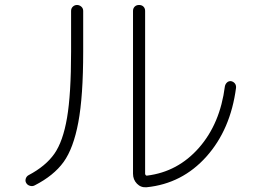

<svg xmlns="http://www.w3.org/2000/svg" viewBox="-20 -748 1040 790"><path d="M583 22.5Q559.6 24.4 543.5 7.8Q527.3 -8.8 527.3 -33.2V-703.1Q527.3 -713.9 534.2 -720.7Q541 -727.5 552.2 -727.5Q563.5 -727.5 570.3 -720.7Q577.1 -713.9 577.1 -703.1V-33.2Q577.1 -30.3 579.6 -27.3Q582 -24.4 585 -25.4Q711.9 -41 798.8 -140.1Q885.7 -239.3 905.3 -392.6Q907.2 -402.3 914.1 -408.7Q920.9 -415 930.7 -414.1Q940.4 -412.1 946.3 -404.8Q952.1 -397.5 951.2 -386.7Q928.7 -214.8 829.1 -103.5Q729.5 7.8 583 22.5ZM123 14.6Q114.3 19.5 103.5 16.6Q92.8 13.7 87.9 4.9Q83 -2.9 85.9 -12.7Q88.9 -22.5 97.7 -27.3Q168 -64.5 203.6 -115.2Q239.3 -166 255.9 -263.7Q272.5 -361.3 272.5 -535.2V-703.1Q272.5 -713.9 279.8 -720.7Q287.1 -727.5 296.9 -727.5Q306.6 -727.5 314.5 -720.7Q322.3 -713.9 322.3 -703.1V-535.2Q322.3 -351.6 302.2 -244.6Q282.2 -137.7 241.7 -81.5Q201.2 -25.4 123 14.6Z"/></svg>

Font: Rounded Mgen+ 1m light
Style: Regular
Weight: 200
Designer: [Source Han Sans]
Ryoko NISHIZUKA  (kana & ideographs); Paul D. Hunt (Latin, Greek & Cyrillic); Wenlong ZHANG  (bopomofo
Version: Version 1.059.20150602